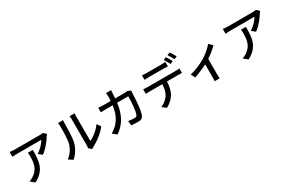

<svg xmlns="http://www.w3.org/2000/svg" viewBox="132 -2297 5627 3815"><g transform="rotate(-30 2945.0 -389.0)"><path d="M942 -676 879 -735C863 -731 818 -728 796 -728C739 -728 291 -728 237 -728C197 -728 156 -732 119 -737V-626C162 -629 197 -632 237 -632C290 -632 720 -632 785 -632C756 -575 669 -476 581 -425L664 -358C771 -434 866 -561 909 -634C917 -646 933 -665 942 -676ZM538 -543H424C429 -514 430 -490 430 -463C430 -297 407 -171 264 -79C232 -56 197 -40 168 -30L260 45C523 -90 538 -282 538 -543Z M1505 -22 1571 33C1579 27 1591 18 1609 8C1724 -50 1865 -155 1950 -268L1889 -354C1817 -248 1704 -163 1617 -124C1617 -167 1617 -607 1617 -677C1617 -718 1621 -751 1622 -757H1506C1506 -751 1512 -718 1512 -677C1512 -607 1512 -134 1512 -85C1512 -62 1509 -39 1505 -22ZM1044 -31 1140 33C1225 -39 1288 -137 1318 -247C1345 -347 1349 -560 1349 -674C1349 -709 1353 -746 1354 -754H1238C1244 -731 1246 -707 1246 -673C1246 -558 1246 -363 1217 -274C1188 -182 1131 -91 1044 -31Z M2823 -583 2753 -617C2733 -614 2710 -611 2684 -611H2468C2470 -642 2472 -675 2473 -709C2474 -733 2476 -770 2478 -793H2361C2365 -770 2368 -729 2368 -707C2368 -673 2367 -641 2365 -611H2204C2165 -611 2120 -614 2082 -617V-513C2120 -516 2167 -517 2204 -517H2356C2331 -336 2270 -215 2173 -124C2138 -90 2094 -59 2058 -40L2150 35C2322 -86 2421 -239 2458 -517H2714C2714 -409 2701 -183 2667 -113C2656 -88 2640 -79 2610 -79C2569 -79 2516 -84 2465 -91L2477 14C2528 18 2586 21 2640 21C2701 21 2735 -1 2756 -47C2800 -145 2813 -431 2816 -532C2817 -544 2820 -566 2823 -583Z M3157 -741V-638C3184 -640 3221 -642 3255 -642C3314 -642 3536 -642 3592 -642C3624 -642 3660 -640 3692 -638V-741C3661 -737 3623 -735 3592 -735C3536 -735 3314 -735 3254 -735C3221 -735 3187 -737 3157 -741ZM3747 -817 3683 -790C3710 -752 3742 -692 3762 -652L3828 -680C3808 -719 3772 -781 3747 -817ZM3860 -860 3796 -833C3824 -795 3857 -738 3878 -695L3943 -724C3925 -760 3887 -822 3860 -860ZM3039 -488V-384C3067 -386 3100 -387 3130 -387H3419C3415 -297 3402 -218 3359 -151C3320 -90 3248 -32 3174 -2L3266 66C3353 21 3429 -53 3465 -121C3503 -193 3523 -281 3527 -387H3785C3811 -387 3845 -386 3869 -385V-488C3843 -484 3806 -483 3785 -483C3729 -483 3190 -483 3130 -483C3099 -483 3067 -485 3039 -488Z M4005 -270 4053 -176C4153 -208 4268 -257 4354 -302V-14C4354 18 4352 65 4350 82H4466C4462 65 4461 18 4461 -14V-365C4550 -424 4636 -496 4686 -549L4608 -625C4556 -561 4460 -476 4365 -417C4284 -368 4136 -300 4005 -270Z M5832 -676 5769 -735C5753 -731 5708 -728 5686 -728C5629 -728 5181 -728 5127 -728C5087 -728 5046 -732 5009 -737V-626C5052 -629 5087 -632 5127 -632C5180 -632 5610 -632 5675 -632C5646 -575 5559 -476 5471 -425L5554 -358C5661 -434 5756 -561 5799 -634C5807 -646 5823 -665 5832 -676ZM5428 -543H5314C5319 -514 5320 -490 5320 -463C5320 -297 5297 -171 5154 -79C5122 -56 5087 -40 5058 -30L5150 45C5413 -90 5428 -282 5428 -543Z"/></g></svg>

Font: Noto Sans CJK HK Medium
Style: Regular
Weight: 500
Designer: Ryoko NISHIZUKA 西塚涼子 (kana, bopomofo & ideographs); Paul D. Hunt (Latin, Greek & Cyrillic); Sandoll Communications 산돌커뮤니
Foundry: Adobe
Version: Version 2.004;hotconv 1.0.118;makeotfexe 2.5.65603